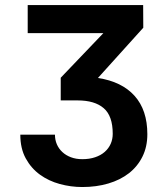

<svg xmlns="http://www.w3.org/2000/svg" viewBox="-20 -731 640 761"><path d="M389.6 -599.6H89.8V-710.9H547.4L547.9 -621.1L368.2 -421.9Q462.4 -407.7 513.2 -351.3Q564 -294.9 564 -199.2Q564 -149.4 544.7 -110.4Q525.4 -71.3 491 -44.4Q456.5 -17.6 409.4 -3.7Q362.3 10.3 306.2 10.3Q260.7 10.3 216.8 -1.7Q172.9 -13.7 138.2 -38.8Q103.5 -64 82 -103.3Q60.5 -142.6 60.5 -197.3H197.8Q197.8 -176.8 205.3 -159.2Q212.9 -141.6 227.1 -128.4Q241.2 -115.2 261.2 -107.7Q281.2 -100.1 306.2 -100.1Q334.5 -100.1 356.9 -107.7Q379.4 -115.2 395 -128.9Q410.6 -142.6 418.7 -160.9Q426.8 -179.2 426.8 -200.7Q426.8 -271.5 391.1 -302.2Q355.5 -333 287.6 -333H220.7V-422.9Z"/></svg>

Font: Roboto Mono
Style: Bold
Weight: 700
Designer: Google
Version: Version 2.000985; 2015; ttfautohint (v1.3)